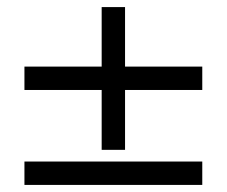

<svg xmlns="http://www.w3.org/2000/svg" viewBox="-20 -522 640 542"><path d="M267 -334V-502H333V-334H551V-268H333V-99H267V-268H49V-334ZM49 0V-66H551V0Z"/></svg>

Font: Justus
Style: Roman
Weight: 500
Version: Version 001.001